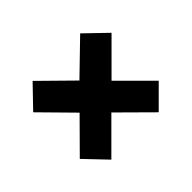

<svg xmlns="http://www.w3.org/2000/svg" viewBox="-101 -719 731 731"><g transform="rotate(-45 265.0 -353.0)"><path d="M135 -141 52 -228 176 -353 52 -479 135 -565 262 -440 391 -565 477 -482 348 -353 475 -226 390 -141 262 -268Z"/></g></svg>

Font: Noto Sans Mono Condensed Black
Style: Regular
Weight: 900
Width: 3
Designer: Monotype Design Team
Foundry: Monotype Imaging Inc.
Version: Version 2.014